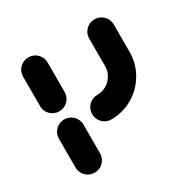

<svg xmlns="http://www.w3.org/2000/svg" viewBox="-125 -489 742 753"><g transform="rotate(-30 246.0 -113.0)"><path d="M96.3 148.1Q81.1 148.1 68.3 140.7Q55.6 133.3 48.1 120.6Q40.7 107.8 40.7 92.6V-37Q40.7 -52.2 48.1 -65Q55.6 -77.8 68.3 -85.2Q81.1 -92.6 96.3 -92.6Q111.5 -92.6 124.3 -85.2Q137 -77.8 144.4 -65Q151.9 -52.2 151.9 -37V92.6Q151.9 107.8 144.4 120.6Q137 133.3 124.3 140.7Q111.5 148.1 96.3 148.1ZM96.3 -129.6Q81.1 -129.6 68.3 -137Q55.6 -144.4 48.1 -157.2Q40.7 -170 40.7 -185.2V-318.1Q40.7 -333.3 48.1 -346.1Q55.6 -358.9 68.3 -366.3Q81.1 -373.7 96.3 -373.7Q111.5 -373.7 124.3 -366.3Q137 -358.9 144.4 -346.1Q151.9 -333.3 151.9 -318.1V-185.2Q151.9 -170 144.4 -157.2Q137 -144.4 124.3 -137Q111.5 -129.6 96.3 -129.6ZM201.9 -55.6Q201.9 -70.7 209.3 -83.5Q216.7 -96.3 229.4 -103.7Q242.2 -111.1 257.4 -111.1Q280 -111.1 298.9 -122.2Q317.8 -133.3 328.9 -152.4Q340 -171.5 340 -194.1V-317.8Q340 -333 347.4 -345.7Q354.8 -358.5 367.6 -365.9Q380.4 -373.3 395.6 -373.3Q410.7 -373.3 423.5 -365.9Q436.3 -358.5 443.7 -345.7Q451.1 -333 451.1 -317.8V-194.1Q451.1 -141.9 425.2 -97.2Q399.3 -52.6 354.8 -26.3Q310.4 0 257.4 0Q242.2 0 229.4 -7.4Q216.7 -14.8 209.3 -27.6Q201.9 -40.4 201.9 -55.6Z"/></g></svg>

Font: 26F Galaxy Sans
Style: Regular
Weight: 400
Designer: C₂₉H₂₅N₃O₅
Version: Version 1.100;FEAKit 1.0